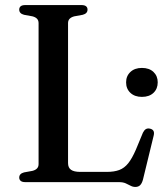

<svg xmlns="http://www.w3.org/2000/svg" viewBox="-20 -720 656 759"><path d="M307 -661.5 274 -655.5Q262 -652.5 255.5 -646Q249 -639.5 249 -628.5V-75.5Q249 -57 260.8 -48.8Q272.5 -40.5 297 -40.5H402.5Q431.5 -40.5 451.5 -48Q471.5 -55.5 486.8 -74.5Q502 -93.5 517 -128L545 -195.5Q550 -205.5 556.5 -209.5Q563 -213.5 572.5 -211.5Q582.5 -209.5 586.5 -202.8Q590.5 -196 587.5 -184L545 -9.5Q541 5 534 12Q527 19 515 19Q505 19 496.2 14.2Q487.5 9.5 477 4.8Q466.5 0 450.5 0H80.5Q67.5 0 61.8 -5Q56 -10 56 -18Q56 -33.5 75 -38.5L108 -44.5Q120 -47.5 126.2 -54Q132.5 -60.5 132.5 -71.5V-628.5Q132.5 -639.5 126.2 -646Q120 -652.5 108 -655.5L75 -661.5Q56 -666.5 56 -682Q56 -690.5 61.8 -695.2Q67.5 -700 80.5 -700H301.5Q314.5 -700 320.2 -695.2Q326 -690.5 326 -682Q326 -666.5 307 -661.5ZM541 -337Q512.5 -337 495.5 -353Q478.5 -369 478.5 -394.5Q478.5 -419.5 495.5 -435.5Q512.5 -451.5 541 -451.5Q570 -451.5 586.8 -435.5Q603.5 -419.5 603.5 -394.5Q603.5 -369 586.8 -353Q570 -337 541 -337Z"/></svg>

Font: Fraunces 12pt
Style: Regular
Weight: 400
Version: Version 1.000;[b76b70a41]